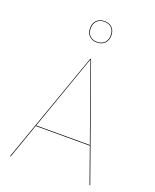

<svg xmlns="http://www.w3.org/2000/svg" viewBox="-164 -1003 885 1097"><g transform="rotate(20 278.0 -455.0)"><path d="M278.1 -779.9C317.9 -779.9 342.7 -806.4 342.7 -845.3C342.7 -883.3 319.8 -909.8 278.1 -909.8C238.2 -909.8 213.4 -883.3 213.4 -844.4C213.4 -806.4 236.4 -779.9 278.1 -779.9ZM278.1 -906.3C316.9 -906.3 338.8 -882.4 338.8 -845.3C338.8 -809.2 316 -783.5 278.1 -783.5C239.2 -783.5 217.4 -807.3 217.4 -844.4C217.4 -880.6 240.1 -906.3 278.1 -906.3ZM517.6 0H521.9L279.4 -680.1H274.9L34.3 0H38.4L113.2 -212H442.3ZM114.6 -215.9 277.1 -676.5 440.9 -215.9Z"/></g></svg>

Font: Fira Sans Four
Style: Regular
Weight: 100
Designer: Carrois Corporate & Edenspiekermann AG
Foundry: Carrois Corporate GbR & Edenspiekermann AG
Version: Version 4.203;PS 004.203;hotconv 1.0.88;makeotf.lib2.5.64775